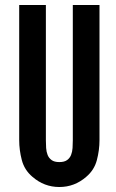

<svg xmlns="http://www.w3.org/2000/svg" viewBox="-20 -739 466 770"><path d="M218 -89Q238 -89 249 -97Q260 -105 265 -117.5Q270 -130 271 -145.5Q272 -161 272 -176V-719H379V-177Q379 -137 368.5 -97Q358 -57 326 -30Q279 11 218 11Q157 11 110 -30Q78 -57 67.5 -97Q57 -137 57 -177V-719H164V-176Q164 -161 165 -145.5Q166 -130 171 -117.5Q176 -105 187 -97Q198 -89 218 -89Z"/></svg>

Font: Osterbar
Style: Regular
Weight: 500
Width: 3
Designer: Peter Wiegel, Basierend auf Erbar schmal-halbfette Grotesk v. Jacob Erbar
Foundry: Peter Wiegel
Version: Version 1.0